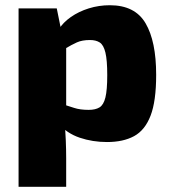

<svg xmlns="http://www.w3.org/2000/svg" viewBox="-20 -529 651 734"><path d="M400 -509Q496 -509 536.5 -440Q577 -371 577 -243Q577 -142 555.5 -86.5Q534 -31 492.5 -8.5Q451 14 389 14Q334 14 285 -2.5Q236 -19 203 -57L215 -132Q241 -124 263.5 -116.5Q286 -109 319 -109Q345 -109 360.5 -118.5Q376 -128 383 -156.5Q390 -185 390 -242Q390 -299 383 -328Q376 -357 361.5 -366.5Q347 -376 324 -376Q294 -376 274 -367Q254 -358 229 -343L205 -417Q221 -443 251 -464Q281 -485 319.5 -497Q358 -509 400 -509ZM197 -497 214 -413 233 -398V-71L227 -59Q230 -28 231.5 7.5Q233 43 233 76V185H51V-497Z"/></svg>

Font: Exo 2 ExtraBold
Style: Regular
Weight: 800
Designer: Natanael Gama
Foundry: Natanael Gama
Version: Version 2.010